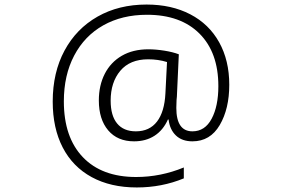

<svg xmlns="http://www.w3.org/2000/svg" viewBox="-20 -730 1240 845"><path d="M212 -283Q212 -411 264 -507.5Q316 -604 409.5 -657Q503 -710 625 -710Q735 -710 817.5 -667Q900 -624 944.5 -544Q989 -464 989 -357Q989 -251 947 -179.5Q905 -108 827 -108Q781 -108 754 -134Q727 -160 722 -204H719Q698 -157 660 -132.5Q622 -108 570 -108Q497 -108 456 -156.5Q415 -205 415 -288Q415 -354 441 -405Q467 -456 516 -484.5Q565 -513 633 -513Q666 -513 703.5 -507Q741 -501 767 -491L759 -317Q759 -307 757 -289L756 -255Q756 -152 827 -152Q882 -152 911.5 -207.5Q941 -263 941 -351Q941 -499 858 -582Q775 -665 627 -665Q517 -665 434.5 -618.5Q352 -572 306.5 -485.5Q261 -399 261 -284Q261 -126 344.5 -38.5Q428 49 579 49Q687 49 789 7V55Q692 95 582 95Q467 95 383.5 49.5Q300 4 256 -81Q212 -166 212 -283ZM708 -319 715 -457Q676 -469 632 -469Q552 -469 509.5 -418.5Q467 -368 467 -287Q467 -221 495.5 -186.5Q524 -152 578 -152Q638 -152 671 -195Q704 -238 708 -319Z"/></svg>

Font: Noto Sans Mono UI Light
Style: Regular
Weight: 300
Monospace: yes
Designer: Monotype Design team
Foundry: Monotype Imaging Inc.
Version: Version 1.000